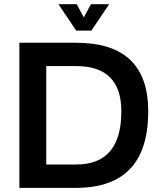

<svg xmlns="http://www.w3.org/2000/svg" viewBox="-20 -904 770 924"><path d="M346.7 -112.3Q564 -112.3 564 -368.2Q564 -585.9 346.7 -585.9H202.6V-112.3ZM73.2 0V-698.2H346.7Q693.4 -698.2 693.4 -368.2Q693.4 0 346.7 0ZM261.2 -883.8H349.1L383.3 -820.3L417.5 -883.8H505.4L419.9 -756.8H346.7Z"/></svg>

Font: Voltera
Style: Bold
Weight: 700
Designer: Bernd Montag
Version: Version 1.301